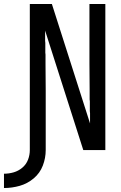

<svg xmlns="http://www.w3.org/2000/svg" viewBox="-90 -755 610 966"><path d="M-70 191V119Q-45 119 -21 112Q3 105 22.5 88.5Q42 72 51 48.5Q60 25 60 0H140Q140 40 125.5 78Q111 116 79.5 142.5Q48 169 9 180Q-30 191 -70 191ZM60 0V-735H94H171L363 -134Q363 -160 363 -186L362 -196V-201V-211V-221V-245L361 -255V-260V-270V-289V-299Q360 -367 360 -436V-735H440V0H406H329L137 -601Q137 -575 137 -549L138 -539V-534V-524V-514V-490L139 -480V-475V-465V-446V-436Q140 -368 140 -299V0Z"/></svg>

Font: Iosevka SS01
Style: Regular
Weight: 400
Monospace: yes
Designer: Belleve Invis
Foundry: Belleve Invis
Version: 2.3.3; ttfautohint (v1.8.3)